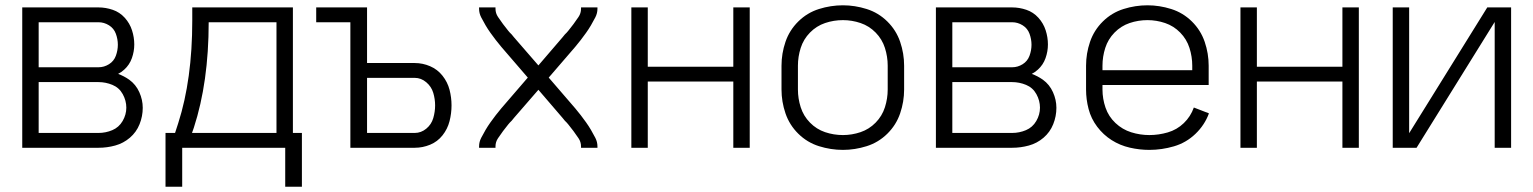

<svg xmlns="http://www.w3.org/2000/svg" viewBox="-20 -558 5790 725"><path d="M64 0V-530H352Q379 -530 405.5 -521Q432 -512 451 -491Q470 -470 478.5 -443.5Q487 -417 487 -390Q487 -364 478 -338.5Q469 -313 449 -295Q438 -285 426 -279Q448 -271 468 -257Q493 -239 506 -210Q519 -181 519 -151Q519 -119 507 -89Q495 -59 470.5 -38Q446 -17 415 -8.5Q384 0 352 0ZM126 -56H352Q379 -56 404 -66.5Q429 -77 443 -101Q457 -125 457 -151.5Q457 -178 443.5 -202.5Q430 -227 404.5 -237.5Q379 -248 352 -248H126ZM352 -304Q373 -304 391.5 -315.5Q410 -327 417.5 -347.5Q425 -368 425 -389Q425 -410 417.5 -430.5Q410 -451 391.5 -462.5Q373 -474 352 -474H126V-304Z M605 147V-56H641L653 -93Q706 -258 706 -480V-530H1086V-56H1120V147H1057V0H668V147ZM705 -56H1024V-474H768Q768 -248 712 -76Z M1303 0V-474H1174V-530H1366V-320H1546Q1576 -320 1604 -308Q1632 -296 1651 -272Q1670 -248 1677.5 -219Q1685 -190 1685 -160Q1685 -130 1677.5 -100.5Q1670 -71 1651 -47Q1632 -23 1604 -11.5Q1576 0 1546 0ZM1366 -56H1546Q1570 -56 1589.5 -72Q1609 -88 1616 -112Q1623 -136 1623 -160Q1623 -184 1616 -207.5Q1609 -231 1589.5 -247.5Q1570 -264 1546 -264H1366Z M1789 0V-5Q1789 -22 1797 -37.5Q1805 -53 1813.5 -67.5Q1822 -82 1832 -96Q1842 -110 1852 -123Q1862 -136 1873 -149L1973 -265L1873 -381Q1862 -394 1852 -407Q1842 -420 1832 -434Q1822 -448 1813.5 -462.5Q1805 -477 1797 -492.5Q1789 -508 1789 -525V-530H1851V-525Q1851 -508 1860.5 -494Q1870 -480 1879.5 -467Q1889 -454 1899 -442L1905 -435L1912 -428L1921 -417L2013 -311L2104 -417L2113 -428L2120 -435L2126 -442Q2136 -454 2145.5 -467Q2155 -480 2164.5 -494Q2174 -508 2174 -525V-530H2236V-525Q2236 -508 2228 -492.5Q2220 -477 2211.5 -462.5Q2203 -448 2193 -434Q2183 -420 2173 -407Q2163 -394 2152 -381L2052 -265L2152 -149Q2163 -136 2173 -123Q2183 -110 2193 -96Q2203 -82 2211.5 -67.5Q2220 -53 2228 -37.5Q2236 -22 2236 -5V0H2174V-5Q2174 -22 2164.5 -36Q2155 -50 2145.5 -63Q2136 -76 2126 -88L2120 -95L2113 -102L2104 -113L2013 -219L1921 -113L1912 -102L1905 -95L1899 -88Q1889 -76 1879.5 -63Q1870 -50 1860.5 -36Q1851 -22 1851 -5V0Z M2364 0V-530H2426V-306H2749V-530H2811V0H2749V-250H2426V0Z M3163 8Q3117 8 3072.5 -6Q3028 -20 2994.5 -53Q2961 -86 2946 -130Q2931 -174 2931 -220V-310Q2931 -356 2946 -400Q2961 -444 2994.5 -477Q3028 -510 3072.5 -524Q3117 -538 3163 -538Q3208 -538 3252.5 -524Q3297 -510 3330.5 -477Q3364 -444 3379 -400Q3394 -356 3394 -310V-220Q3394 -174 3379 -130Q3364 -86 3330.5 -53Q3297 -20 3252.5 -6Q3208 8 3163 8ZM3163 -48Q3197 -48 3229.5 -59Q3262 -70 3286.5 -95Q3311 -120 3321.5 -153Q3332 -186 3332 -220V-310Q3332 -344 3321.5 -377Q3311 -410 3286.5 -435Q3262 -460 3229.5 -471Q3197 -482 3163 -482Q3128 -482 3095.5 -471Q3063 -460 3038.5 -435Q3014 -410 3003.5 -377Q2993 -344 2993 -310V-220Q2993 -186 3003.5 -153Q3014 -120 3038.5 -95Q3063 -70 3095.5 -59Q3128 -48 3163 -48Z M3514 0V-530H3802Q3829 -530 3855.5 -521Q3882 -512 3901 -491Q3920 -470 3928.5 -443.5Q3937 -417 3937 -390Q3937 -364 3928 -338.5Q3919 -313 3899 -295Q3888 -285 3876 -279Q3898 -271 3918 -257Q3943 -239 3956 -210Q3969 -181 3969 -151Q3969 -119 3957 -89Q3945 -59 3920.5 -38Q3896 -17 3865 -8.5Q3834 0 3802 0ZM3576 -56H3802Q3829 -56 3854 -66.5Q3879 -77 3893 -101Q3907 -125 3907 -151.5Q3907 -178 3893.5 -202.5Q3880 -227 3854.5 -237.5Q3829 -248 3802 -248H3576ZM3802 -304Q3823 -304 3841.5 -315.5Q3860 -327 3867.5 -347.5Q3875 -368 3875 -389Q3875 -410 3867.5 -430.5Q3860 -451 3841.5 -462.5Q3823 -474 3802 -474H3576V-304Z M4320 8Q4283 8 4246 -0.5Q4209 -9 4177.5 -29Q4146 -49 4123 -79.5Q4100 -110 4090.5 -146.5Q4081 -183 4081 -220V-310Q4081 -356 4096 -400Q4111 -444 4144.5 -477Q4178 -510 4222.5 -524Q4267 -538 4313 -538Q4358 -538 4402.5 -524Q4447 -510 4480.5 -477Q4514 -444 4529 -400Q4544 -356 4544 -310V-237H4143V-220Q4143 -185 4154.5 -151.5Q4166 -118 4192 -93.5Q4218 -69 4251.5 -58.5Q4285 -48 4320 -48Q4355 -48 4389.5 -58Q4424 -68 4450 -93Q4476 -118 4488 -152L4545 -130Q4529 -86 4494 -52.5Q4459 -19 4413 -5.5Q4367 8 4320 8ZM4143 -293H4482V-310Q4482 -344 4471.5 -377Q4461 -410 4436.5 -435Q4412 -460 4379.5 -471Q4347 -482 4313 -482Q4278 -482 4245.5 -471Q4213 -460 4188.5 -435Q4164 -410 4153.5 -377Q4143 -344 4143 -310Z M4664 0V-530H4726V-306H5049V-530H5111V0H5049V-250H4726V0Z M5239 0V-530H5301V-55L5596 -530H5658H5686V0H5624V-475L5329 0H5267Z"/></svg>

Font: Jozsika Light
Style: Regular
Weight: 300
Monospace: yes
Designer: Belleve Invis
Foundry: Belleve Invis
Version: 2.1.0